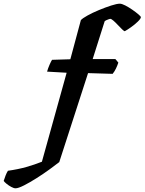

<svg xmlns="http://www.w3.org/2000/svg" viewBox="-187 -820 783 1040"><path d="M-103 200Q-112 200 -126 192.5Q-140 185 -151.5 175.5Q-163 166 -167 160Q-162 144 -156.5 130Q-151 116 -144 105Q-88 97 -44 84.5Q0 72 40 56L174 -426L68 -432Q73 -450 81.5 -469.5Q90 -489 95 -496L194 -499L251 -711Q260 -721 287 -736Q314 -751 349 -765.5Q384 -780 415 -790Q446 -800 462 -800Q473 -800 491.5 -790.5Q510 -781 529.5 -767.5Q549 -754 562.5 -742.5Q576 -731 576 -727Q576 -719 559.5 -703Q543 -687 522.5 -672.5Q502 -658 489 -651Q485 -651 474.5 -661Q464 -671 451.5 -684.5Q439 -698 427.5 -708Q416 -718 410 -718Q408 -718 402.5 -716Q397 -714 391 -711.5Q385 -709 380 -705L315 -500H438L454 -481Q449 -465 441 -448.5Q433 -432 423 -420L290 -424L134 58Q115 73 82 97Q49 121 12 144.5Q-25 168 -56.5 184Q-88 200 -103 200Z"/></svg>

Font: Texturina Medium 12pt Black
Style: Italic
Weight: 900
Italic angle: -11°
Version: Version 1.002